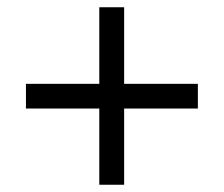

<svg xmlns="http://www.w3.org/2000/svg" viewBox="-20 -615 612 524"><path d="M318.8 -386.2H520V-318.8H318.8V-110.8H251V-318.8H50.8V-386.2H251V-595.2H318.8Z"/></svg>

Font: f0_52653 
Style: Regular
Weight: 400
Foundry: Ascender Corporation
Version: Version 1.10